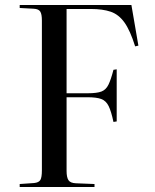

<svg xmlns="http://www.w3.org/2000/svg" viewBox="-20 -750 620 770"><path d="M59 0V-12L117 -16Q136 -18 142 -28.5Q148 -39 148 -67V-668Q148 -693 141.5 -703.5Q135 -714 115 -715L59 -718V-730H507L535 -567L522 -564Q502 -628 479 -660Q456 -692 424 -703Q392 -714 344 -714H247V-376H332Q369 -376 387 -383Q405 -390 415 -410.5Q425 -431 435 -470L448 -472V-263L435 -261Q426 -304 415.5 -325Q405 -346 386 -353Q367 -360 331 -360H247V-65Q247 -39 254.5 -27.5Q262 -16 284 -15L359 -12V0Z"/></svg>

Font: Literata 72pt
Style: Regular
Weight: 400
Designer: Latin by Veronika Burian and Jose Scaglione. Greek by Irene Vlachou. Cyrillic by Vera Evstafieva.
Foundry: TypeTogether
Version: Version 3.002